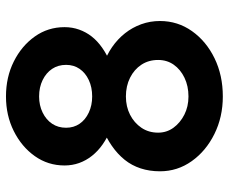

<svg xmlns="http://www.w3.org/2000/svg" viewBox="-80 -664 747 626"><g transform="rotate(-90 293.0 -350.5)"><path d="M48 -202Q48 -236 57.5 -265Q67 -294 85.5 -317Q104 -340 130.5 -358.5Q157 -377 191 -391L183 -363Q157 -374 135.5 -389Q114 -404 98.5 -423.5Q83 -443 75 -465.5Q67 -488 67 -513Q67 -567 97.5 -610Q128 -653 179 -678.5Q230 -704 292 -704Q355 -704 406 -678.5Q457 -653 487.5 -610Q518 -567 518 -513Q518 -488 510 -465.5Q502 -443 487.5 -424.5Q473 -406 451 -390.5Q429 -375 400 -363L395 -387Q427 -376 453 -358Q479 -340 498 -316Q517 -292 527.5 -263Q538 -234 538 -202Q538 -144 505 -97.5Q472 -51 416.5 -24Q361 3 292 3Q225 3 169.5 -24.5Q114 -52 81 -98.5Q48 -145 48 -202ZM411 -208Q411 -239 395.5 -262.5Q380 -286 353 -299.5Q326 -313 292 -313Q259 -313 232.5 -299.5Q206 -286 190 -262.5Q174 -239 174 -208Q174 -180 190 -158Q206 -136 232.5 -122.5Q259 -109 292 -109Q326 -109 353 -122Q380 -135 395.5 -157Q411 -179 411 -208ZM395 -508Q395 -534 382 -553.5Q369 -573 345.5 -584.5Q322 -596 292 -596Q263 -596 239.5 -584.5Q216 -573 203 -553.5Q190 -534 190 -508Q190 -483 203 -464Q216 -445 239.5 -434Q263 -423 292 -423Q322 -423 345.5 -434Q369 -445 382 -464Q395 -483 395 -508Z"/></g></svg>

Font: Our Lexend Medium
Style: Regular
Weight: 500
Designer: Bonnie Shaver-Troup, Thomas Jockin
Foundry: Lexend
Version: Version 1.007